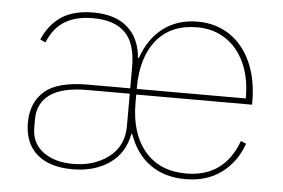

<svg xmlns="http://www.w3.org/2000/svg" viewBox="-44 -604 997 677"><g transform="rotate(5 454.5 -265.5)"><path d="M64 -137Q64 -208 110 -248.5Q156 -289 263 -289H413V-366Q413 -448 375 -486Q337 -524 261 -524Q201 -524 161.5 -500Q122 -476 101 -424L82 -433Q105 -487 148 -515.5Q191 -544 261 -544Q338 -544 381.5 -506Q425 -468 431 -398H434Q458 -468 508.5 -506Q559 -544 630 -544Q694 -544 743 -511.5Q792 -479 819 -419Q846 -359 846 -279V-269H436V-240Q436 -132 488.5 -69.5Q541 -7 635 -7Q770 -7 818 -138L837 -130Q813 -63 761 -25Q709 13 635 13Q561 13 510 -23Q459 -59 434 -129H431Q418 -60 365 -23.5Q312 13 235 13Q153 13 108.5 -26Q64 -65 64 -137ZM436 -289H822V-293Q822 -362 798 -414.5Q774 -467 730.5 -495.5Q687 -524 630 -524Q537 -524 486.5 -462.5Q436 -401 436 -292ZM413 -155V-270H264Q174 -270 131 -239Q88 -208 88 -152V-121Q88 -67 128.5 -36.5Q169 -6 235 -6Q310 -6 361.5 -45.5Q413 -85 413 -155Z"/></g></svg>

Font: IBM Plex Sans JP Thin
Style: Regular
Weight: 100
Designer: Mike Abbink; Paul van der Laan; Pieter van Rosmalen; Wujin Sim; Yejin Wi; Jinhee Kim; Boomi Park; Yona Kim; Kichan Ma
Foundry: Sandoll Inc.
Version: Version 1.001